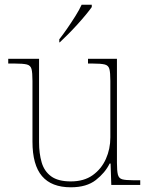

<svg xmlns="http://www.w3.org/2000/svg" viewBox="-20 -786 637 816"><path d="M281 10Q199 10 158.5 -37.5Q118 -85 118 -184V-442Q118 -477 114 -492.5Q110 -508 94 -512Q78 -516 41 -516H15V-536H146V-181Q146 -134 157 -96Q168 -58 197.5 -36.5Q227 -15 281 -15Q337 -15 374 -41.5Q411 -68 430 -110.5Q449 -153 449 -202V-442Q449 -477 445 -492.5Q441 -508 425 -512Q409 -516 372 -516H354V-536H477V-94Q477 -60 481 -44Q485 -28 499.5 -24Q514 -20 544 -20H576V0H453L450 -91H446Q427 -52 387.5 -21Q348 10 281 10ZM232 -619Q247 -638 265 -664Q283 -690 300 -717Q317 -744 327 -766H370V-756Q361 -743 344.5 -723Q328 -703 308 -681Q288 -659 268.5 -639.5Q249 -620 234 -606H232Z"/></svg>

Font: Noto Serif Khmer Thin
Style: Regular
Weight: 250
Version: Version 2.003